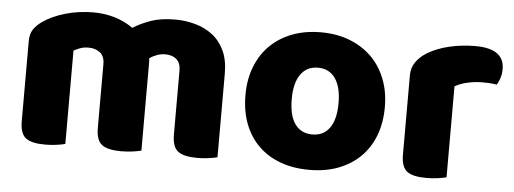

<svg xmlns="http://www.w3.org/2000/svg" viewBox="-41 -602 1925 719"><g transform="rotate(5 922.0 -242.5)"><path d="M794 -1Q783 2 762.5 5Q742 8 718 8Q668 8 646 -8.5Q624 -25 624 -72V-311Q624 -341 608 -354.5Q592 -368 566 -368Q549 -368 533.5 -362Q518 -356 507 -348Q507 -344 507.5 -340.5Q508 -337 508 -334V-1Q497 2 476.5 5Q456 8 432 8Q382 8 360 -8.5Q338 -25 338 -72V-311Q338 -341 320.5 -354.5Q303 -368 278 -368Q259 -368 245 -362.5Q231 -357 222 -352V-1Q211 2 190.5 5Q170 8 146 8Q96 8 74 -8.5Q52 -25 52 -72V-373Q52 -400 63.5 -417Q75 -434 95 -448Q129 -472 179 -486.5Q229 -501 285 -501Q326 -501 363.5 -490Q401 -479 434 -456Q464 -475 501.5 -488Q539 -501 592 -501Q630 -501 666.5 -491Q703 -481 731.5 -459.5Q760 -438 777 -402.5Q794 -367 794 -316Z M1402 -243Q1402 -183 1383.5 -135Q1365 -87 1330.5 -53.5Q1296 -20 1248 -2Q1200 16 1140 16Q1080 16 1032 -1.5Q984 -19 949.5 -52.5Q915 -86 896.5 -134Q878 -182 878 -243Q878 -302 897 -350Q916 -398 950.5 -431.5Q985 -465 1033 -483Q1081 -501 1140 -501Q1199 -501 1247 -482.5Q1295 -464 1329.5 -430.5Q1364 -397 1383 -349Q1402 -301 1402 -243ZM1140 -368Q1098 -368 1075 -335.5Q1052 -303 1052 -243Q1052 -180 1075 -148.5Q1098 -117 1140 -117Q1182 -117 1205 -149Q1228 -181 1228 -243Q1228 -303 1205 -335.5Q1182 -368 1140 -368Z M1655 -1Q1644 2 1623.5 5Q1603 8 1579 8Q1529 8 1507 -8.5Q1485 -25 1485 -72V-369Q1485 -398 1500 -419.5Q1515 -441 1541 -457Q1576 -478 1622.5 -489Q1669 -500 1720 -500Q1829 -500 1829 -423Q1829 -405 1824 -389.5Q1819 -374 1812 -363Q1793 -367 1757 -367Q1731 -367 1703.5 -361Q1676 -355 1655 -343Z"/></g></svg>

Font: Baloo Da 2 ExtraBold
Style: Regular
Weight: 800
Designer: Noopur Datye, Sulekha Rajkumar and Ek Type
Foundry: Ek Type
Version: Version 1.640;hotconv 1.0.111;makeotfexe 2.5.65597; ttfautoh